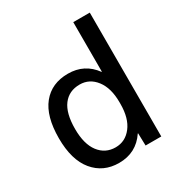

<svg xmlns="http://www.w3.org/2000/svg" viewBox="-178 -874 945 1007"><g transform="rotate(-30 294.5 -370.0)"><path d="M512 -750V0H417L415 -75H413Q356 10 252 10Q157 10 99.5 -59.5Q42 -129 42 -260Q42 -393 97.5 -461.5Q153 -530 252 -530Q352 -530 410 -450H412V-750ZM140 -260Q140 -168 177.5 -119Q215 -70 277 -70Q336 -70 374 -119Q412 -168 412 -255V-265Q412 -351 374 -400.5Q336 -450 277 -450Q212 -450 176 -402.5Q140 -355 140 -260Z"/></g></svg>

Font: Mplus 1p Medium
Style: Regular
Weight: 500
Version: Version 1.061